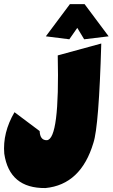

<svg xmlns="http://www.w3.org/2000/svg" viewBox="-31 -932 560 954"><path d="M472.2 -715.8Q460.4 -304.2 433.1 -222.2Q371.1 -14.6 194.8 2.4Q15.6 4.4 -9.8 -168.5Q-18.6 -272.5 41 -374.5L166 -280.8Q168 -234.4 202.1 -235.4Q265.6 -241.2 255.9 -656.7ZM196.8 -751.5 316.4 -911.6H389.2L508.8 -751.5L387.2 -736.8L353 -793.5L313.5 -736.8Z"/></svg>

Font: Lapsus Pro (theguybrush.com)
Style: Bold
Weight: 700
Designer: Jose Roses
Version: Version 1.00 February 9, 2018, initial release